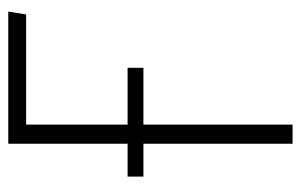

<svg xmlns="http://www.w3.org/2000/svg" viewBox="-151 -573 724 462"><g transform="rotate(-90 211.0 -342.0)"><path d="M407.2 -641.1H142.1V-397H278.8V-358.9H142.1V0H96.2V-358.9H17.1V-397H96.2V-684.1H414.1Z"/></g></svg>

Font: Fira Sans Compressed ExtraLight
Style: Regular
Weight: 250
Width: 1
Designer: Carrois Corporate & Edenspiekermann AG
Foundry: Carrois Corporate GbR & Edenspiekermann AG
Version: Version 4.203;PS 004.203;hotconv 1.0.88;makeotf.lib2.5.64775